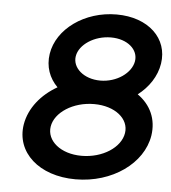

<svg xmlns="http://www.w3.org/2000/svg" viewBox="-47 -628 609 682"><g transform="rotate(5 258.0 -287.0)"><path d="M47 -167C31 -67 116 11 247 11C378 11 486 -67 502 -167C511 -226 488 -276 441 -309C479 -338 507 -379 514 -425C528 -515 456 -585 342 -585C228 -585 131 -515 117 -425C110 -379 125 -339 155 -309C99 -277 57 -227 47 -167ZM143 -168C151 -219 215 -261 290 -261C365 -261 416 -219 408 -168C400 -116 336 -74 261 -74C186 -74 135 -117 143 -168ZM210 -425C217 -467 270 -502 329 -502C388 -502 428 -467 421 -425C414 -383 363 -346 304 -346C245 -346 203 -383 210 -425Z"/></g></svg>

Font: Charger Sport
Style: BdExtObl
Weight: 700
Designer: Jasper
Foundry: Cannot Into Space Fonts
Version: Version 1.1